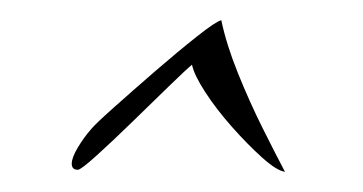

<svg xmlns="http://www.w3.org/2000/svg" viewBox="-20 -552 359 190"><path d="M262 -382Q254 -383 239.5 -396Q225 -409 209.5 -426.5Q194 -444 183 -461Q172 -478 170 -488Q164 -483 147 -466.5Q130 -450 110.5 -431Q91 -412 75.5 -398Q60 -384 57 -384Q51 -384 51 -390Q51 -396 57 -406Q63 -416 70 -424Q74 -429 92.5 -445.5Q111 -462 133.5 -481.5Q156 -501 175 -516Q194 -531 199 -532Q204 -508 215.5 -479.5Q227 -451 240 -425Q253 -399 262 -382Z"/></svg>

Font: Birthstone
Style: Regular
Weight: 400
Designer: Robert E. Leuschke
Foundry: Robert E. Leuschke
Version: Version 1.013; ttfautohint (v1.8.3)